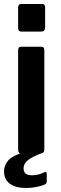

<svg xmlns="http://www.w3.org/2000/svg" viewBox="-27 -762 303 953"><path d="M193 -22Q193 -10 187.5 -5Q182 0 169 0H82Q71 0 67 -4.5Q63 -9 63 -18V-513Q63 -530 78 -530H179Q193 -530 193 -514ZM197 -726V-626Q197 -615 192 -610Q187 -605 174 -605H82Q71 -605 67 -609.5Q63 -614 63 -624V-725Q63 -742 78 -742H183Q197 -742 197 -726ZM-7 88Q-7 59 13.5 35Q34 11 94 -8L186 -4Q132 16 111 33.5Q90 51 90 73Q90 91 100 99.5Q110 108 131 108Q151 108 166 103.5Q181 99 191 94Q205 87 205 101V139Q205 148 197 153Q185 159 158.5 165Q132 171 101 171Q50 171 21.5 149.5Q-7 128 -7 88Z"/></svg>

Font: Libre Franklin Thin SemiBold
Style: Regular
Weight: 600
Version: Version 3.000